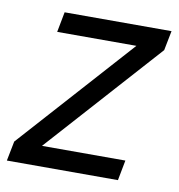

<svg xmlns="http://www.w3.org/2000/svg" viewBox="-69 -575 591 635"><g transform="rotate(10 226.0 -258.0)"><path d="M368 0H-5L8 -66L351 -448H85L98 -516H457L444 -450L101 -68H381Z"/></g></svg>

Font: Aneliza
Style: Italic
Weight: 400
Italic angle: -11.31°
Designer: Mike Abbink, Paul van der Laan, Pieter van Rosmalen
Foundry: Bold Monday
Version: Version 3.0